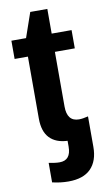

<svg xmlns="http://www.w3.org/2000/svg" viewBox="-95 -698 524 951"><g transform="rotate(-10 166.5 -222.0)"><path d="M143.1 106.9Q200.2 106.9 200.2 38.1V8.8Q141.6 6.3 110.4 -26.6Q79.1 -59.6 79.1 -124V-436H12.2V-527.8H85.9L128.9 -651.9H214.8V-527.8H314.9V-436H214.8V-161.1Q214.8 -85.9 274.9 -85.9Q293 -85.9 320.8 -92.8V60.1Q320.8 130.9 283.2 169.4Q245.6 208 169.9 208Q129.9 208 88.9 198.2V100.1Q121.1 106.9 143.1 106.9Z"/></g></svg>

Font: Libra Sans Modern
Style: Bold
Weight: 700
Foundry: Stefan Peev, Context Ltd
Version: Version 1.000